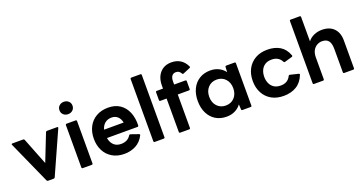

<svg xmlns="http://www.w3.org/2000/svg" viewBox="-39 -1425 3971 2103"><g transform="rotate(-20 1946.0 -373.5)"><path d="M258 0Q248 0 243 -10L22 -503Q15 -518 32 -518H156Q167 -518 171 -508L295 -193L419 -508Q423 -518 434 -518H550Q567 -518 560 -503L339 -10Q334 0 324 0Z M715 -610Q683 -610 661 -630Q639 -650 639 -682Q639 -714 661 -734Q683 -754 715 -754Q747 -754 769 -734Q791 -714 791 -682Q791 -650 769 -630Q747 -610 715 -610ZM663 0Q650 0 650 -13V-505Q650 -518 663 -518H767Q780 -518 780 -505V-13Q780 0 767 0Z M1148 10Q1067 10 1008 -24.5Q949 -59 917.5 -120Q886 -181 886 -259Q886 -338 917.5 -398.5Q949 -459 1008 -493.5Q1067 -528 1148 -528Q1228 -528 1283.5 -491Q1339 -454 1367.5 -387.5Q1396 -321 1393 -232Q1392 -219 1379 -219H1024Q1033 -166 1065 -135.5Q1097 -105 1149 -105Q1227 -105 1263 -164Q1268 -173 1280 -170L1369 -139Q1382 -134 1376 -122Q1342 -54 1281 -22Q1220 10 1148 10ZM1147 -413Q1101 -413 1069.5 -387.5Q1038 -362 1026 -316H1254Q1245 -362 1217 -387.5Q1189 -413 1147 -413Z M1502 0Q1489 0 1489 -13V-737Q1489 -750 1502 -750H1606Q1619 -750 1619 -737V-13Q1619 0 1606 0Z M1799 0Q1786 0 1786 -13V-402H1714Q1701 -402 1701 -415V-505Q1701 -518 1714 -518H1786V-551Q1786 -646 1835.5 -701.5Q1885 -757 1968 -757Q2090 -757 2143 -647Q2148 -635 2136 -630L2055 -596Q2044 -591 2038 -602Q2026 -623 2012 -631Q1998 -639 1978 -639Q1949 -639 1932.5 -617.5Q1916 -596 1916 -553V-518H2046Q2059 -518 2059 -505V-415Q2059 -402 2046 -402H1916V-13Q1916 0 1903 0Z M2339 10Q2265 10 2210.5 -24Q2156 -58 2126.5 -119Q2097 -180 2097 -259Q2097 -339 2126.5 -399.5Q2156 -460 2210.5 -494Q2265 -528 2339 -528Q2393 -528 2436.5 -506.5Q2480 -485 2508 -447L2511 -505Q2511 -518 2525 -518H2619Q2632 -518 2632 -505V-13Q2632 0 2619 0H2525Q2511 0 2511 -13L2508 -71Q2480 -33 2436.5 -11.5Q2393 10 2339 10ZM2371 -108Q2433 -108 2472 -150Q2511 -192 2511 -259Q2511 -326 2472 -368Q2433 -410 2371 -410Q2309 -410 2270 -368Q2231 -326 2231 -259Q2231 -192 2270 -150Q2309 -108 2371 -108Z M3004 10Q2922 10 2862.5 -24Q2803 -58 2770.5 -119Q2738 -180 2738 -259Q2738 -339 2770.5 -399.5Q2803 -460 2862.5 -494Q2922 -528 3003 -528Q3090 -528 3150 -491.5Q3210 -455 3238 -378Q3243 -365 3229 -361L3143 -336Q3132 -333 3126 -344Q3092 -410 3011 -410Q2964 -410 2933 -389.5Q2902 -369 2887 -334.5Q2872 -300 2872 -259Q2872 -218 2887 -183.5Q2902 -149 2933 -128.5Q2964 -108 3011 -108Q3094 -108 3127 -177Q3133 -188 3144 -185L3239 -162Q3252 -159 3247 -146Q3216 -66 3153 -28Q3090 10 3004 10Z M3359 0Q3346 0 3346 -13V-737Q3346 -750 3359 -750H3463Q3476 -750 3476 -737V-454Q3505 -491 3548.5 -509.5Q3592 -528 3639 -528Q3729 -528 3778.5 -477Q3828 -426 3828 -337V-13Q3828 0 3815 0H3711Q3698 0 3698 -13V-284Q3698 -349 3674 -379.5Q3650 -410 3599 -410Q3568 -410 3539.5 -394Q3511 -378 3493.5 -346Q3476 -314 3476 -264V-13Q3476 0 3463 0Z"/></g></svg>

Font: LINE Seed Sans App
Style: Bold
Weight: 700
Designer: LINE VX Design & Dalton Maag Ltd & Sandoll Inc
Foundry: Dalton Maag Ltd
Version: Version 1.003